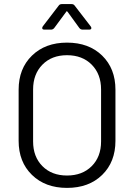

<svg xmlns="http://www.w3.org/2000/svg" viewBox="-20 -918 662 946"><path d="M310.1 7.8Q203.1 7.8 137.5 -56.2Q71.8 -120.1 71.8 -224.1V-476.1Q71.8 -580.1 137.5 -644Q203.1 -708 310.1 -708Q418 -708 483.4 -644Q548.8 -580.1 548.8 -476.1V-224.1Q548.8 -120.1 483.4 -56.2Q418 7.8 310.1 7.8ZM310.1 -53.2Q385.7 -53.2 431.9 -99.4Q478 -145.5 478 -221.2V-477.1Q478 -552.7 431.9 -599.4Q385.7 -646 310.1 -646Q234.9 -646 189 -599.4Q143.1 -552.7 143.1 -477.1V-221.2Q143.1 -145.5 189 -99.4Q234.9 -53.2 310.1 -53.2ZM231 -772H199.2Q188 -772 188 -779.8Q188 -783.7 190.9 -788.1L269 -890.1Q273.9 -897.9 285.2 -897.9H332Q343.3 -897.9 348.1 -890.1L426.8 -788.1Q430.2 -783.2 430.2 -779.8Q430.2 -772 418.9 -772H387.2Q377.4 -772 371.1 -779.8L313 -859.9Q307.6 -865.2 306.2 -859.9L247.1 -779.8Q240.7 -772 231 -772Z"/></svg>

Font: Barlow
Style: Regular
Weight: 400
Designer: Jeremy Tribby
Foundry: Jeremy Tribby
Version: Version 1.101